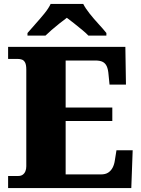

<svg xmlns="http://www.w3.org/2000/svg" viewBox="-20 -951 715 971"><path d="M21 0V-61H72Q86 -61 95 -67.5Q104 -74 108.5 -85Q113 -96 113 -110V-599Q113 -623 107 -634.5Q101 -646 91 -649.5Q81 -653 70 -653H21V-714H614L617 -523H534L529 -573Q527 -600 520 -615.5Q513 -631 499.5 -638Q486 -645 462 -645H312V-407H548V-339H312V-69H491Q513 -69 527 -78Q541 -87 549.5 -103Q558 -119 561 -141L569 -191H651L644 0ZM119 -784Q135 -803 158.5 -829Q182 -855 204 -882Q226 -909 236 -931H401Q412 -909 433.5 -882Q455 -855 479 -829Q503 -803 518 -784V-771H427Q417 -782 396.5 -799Q376 -816 354.5 -833Q333 -850 318 -861Q303 -850 281.5 -833Q260 -816 240.5 -799Q221 -782 210 -771H119Z"/></svg>

Font: Noto Serif Armenian Black
Style: Regular
Weight: 900
Version: Version 2.007